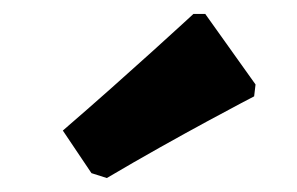

<svg xmlns="http://www.w3.org/2000/svg" viewBox="-20 -780 426 275"><path d="M344 -642 346 -659 274 -760H257C257 -760 164 -674 70 -593L111 -532L133 -525C236 -586 344 -642 344 -642Z"/></svg>

Font: Alegreya SC Black
Style: Italic
Weight: 900
Italic angle: -7°
Designer: Juan Pablo del Peral
Foundry: Huerta Tipografica
Version: Version 2.007;PS 002.007;hotconv 1.0.88;makeotf.lib2.5.64775